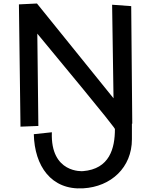

<svg xmlns="http://www.w3.org/2000/svg" viewBox="-20 -723 863 1096"><path d="M733 72V-17H735L729 -688L620 -696L628 -162L191 -703L88 -698L97 0L199 -4L193 -531C635 2 636 11 636 14C636 123 606 242 453 254C453 254 267 269 276 32L173 43C177 224 272 363 455 352C614 343 733 233 733 72Z"/></svg>

Font: McLaren
Style: Regular
Weight: 400
Designer: Astigmatic (AOETI)
Foundry: Astigmatic (AOETI)
Version: Version 1.000